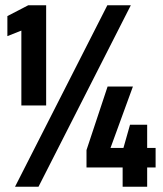

<svg xmlns="http://www.w3.org/2000/svg" viewBox="-20 -708 617 728"><path d="M61 -308V-592L8 -571V-647L87 -688H155V-308ZM37 0 387 -688H476L126 0ZM445 0V-73H308V-139L388 -380H484L399 -147H448L473 -235H538V-147H570V-73H538V0Z"/></svg>

Font: Saira Condensed ExtraBold
Style: Regular
Weight: 800
Width: 3
Designer: Hector Gatti with collaboration of the Omnibus-Type team
Foundry: Omnibus-Type
Version: Version 1.101